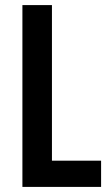

<svg xmlns="http://www.w3.org/2000/svg" viewBox="-20 -734 433 754"><path d="M68 0V-714H184V-103H377V0Z"/></svg>

Font: Noto Sans Khmer UI ExtraCondensed SemiBold
Style: Regular
Weight: 600
Width: 2
Designer: Danh Hong and the Monotype Design Team
Foundry: Monotype Imaging Inc.
Version: Version 2.002; ttfautohint (v1.8.4.7-5d5b)